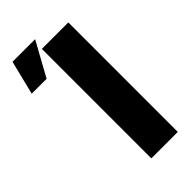

<svg xmlns="http://www.w3.org/2000/svg" viewBox="-244 -842 902 902"><g transform="rotate(-45 207.0 -391.0)"><path d="M359.4 -727.3V0H183.6V-727.3ZM1.1 -612.2 43.3 -782H193.5L100.1 -612.2Z"/></g></svg>

Font: Inter P Extra Bold
Style: Regular
Weight: 800
Designer: Rasmus Andersson
Foundry: rsms
Version: Version 3.018;git-588b23468